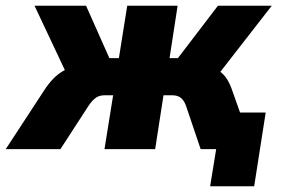

<svg xmlns="http://www.w3.org/2000/svg" viewBox="-66 -518 997 667"><path d="M664 129 685 0H645L665 -127H857L817 129ZM-46 0 88 -205Q103 -228 120 -245.5Q137 -263 159 -274.5Q181 -286 209 -290L177 -237L54 -498H233L314 -316H347L376 -498H551L523 -316H552L691 -498H878L675 -237L650 -289Q677 -284 694 -272.5Q711 -261 722 -244Q733 -227 741 -203L813 0H631L582 -145Q577 -161 570 -170Q563 -179 554 -183Q545 -187 531 -187H502L473 0H297L327 -187H298Q285 -187 275.5 -183Q266 -179 257 -170Q248 -161 238 -145L144 0Z"/></svg>

Font: Nunito Sans 10pt SemiCondensed Black
Style: Italic
Weight: 900
Width: 4
Italic angle: -9°
Designer: Vernon Adams
Foundry: Vernon Adams
Version: Version 3.101;gftools[0.9.27]